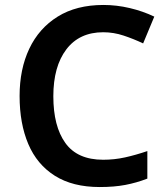

<svg xmlns="http://www.w3.org/2000/svg" viewBox="-20 -744 675 774"><path d="M396 -614Q300 -614 247.5 -545Q195 -476 195 -356Q195 -235 243.5 -167.5Q292 -100 396 -100Q441 -100 484 -109.5Q527 -119 574 -135V-24Q530 -7 485 1.5Q440 10 382 10Q273 10 201 -35.5Q129 -81 94 -163.5Q59 -246 59 -357Q59 -465 98 -547.5Q137 -630 212.5 -677Q288 -724 397 -724Q450 -724 503 -711.5Q556 -699 602 -677L557 -569Q519 -587 478.5 -600.5Q438 -614 396 -614Z"/></svg>

Font: Noto Sans Adlam Unjoined SemiBold
Style: Regular
Weight: 600
Version: Version 3.001